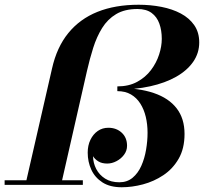

<svg xmlns="http://www.w3.org/2000/svg" viewBox="-42 -780 861 810"><path d="M65 0 177.5 -491Q197.5 -580.5 246 -640.2Q294.5 -700 369.2 -730Q444 -760 543 -760Q593 -760 639 -751Q685 -742 720.8 -723Q756.5 -704 777.5 -673.8Q798.5 -643.5 798.5 -601Q798.5 -556 773 -519.2Q747.5 -482.5 701.2 -456.2Q655 -430 591.8 -416Q528.5 -402 453 -402V-415.5Q501.5 -415.5 536.8 -434.8Q572 -454 595 -484.5Q618 -515 629.2 -549.8Q640.5 -584.5 640.5 -616Q640.5 -652 630.2 -680.5Q620 -709 597.5 -725.5Q575 -742 538 -742Q484 -742 448 -720.5Q412 -699 389 -662Q366 -625 351.2 -578.2Q336.5 -531.5 325 -481L215.5 0ZM-22.5 0V-19.5H307.5V0ZM471.5 10Q422 10 390.2 -10.5Q358.5 -31 343.2 -64.2Q328 -97.5 328 -136Q328 -166.5 339.5 -190.2Q351 -214 370.5 -227.5Q390 -241 415 -241Q449 -241 471.5 -220.2Q494 -199.5 494 -165Q494 -144 481.2 -127Q468.5 -110 449.2 -100Q430 -90 410.5 -90Q387.5 -90 372.8 -99.2Q358 -108.5 350.5 -121Q351 -92 364 -67Q377 -42 401.5 -26.5Q426 -11 461.5 -11Q494.5 -11 517.5 -30.2Q540.5 -49.5 554.2 -80.5Q568 -111.5 574.2 -148.2Q580.5 -185 580.5 -220Q580.5 -255.5 573 -287Q565.5 -318.5 550 -343Q534.5 -367.5 510.5 -381.5Q486.5 -395.5 453 -395.5V-409Q543.5 -409 606.8 -387.5Q670 -366 703.2 -323Q736.5 -280 736.5 -215Q736.5 -153.5 711.8 -110.5Q687 -67.5 647.2 -41Q607.5 -14.5 561.2 -2.2Q515 10 471.5 10Z"/></svg>

Font: Bodoni Moda 11pt
Style: Bold Italic
Weight: 700
Italic angle: -13°
Designer: Owen Earl
Foundry: indestructible type
Version: Version 2.004